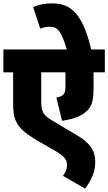

<svg xmlns="http://www.w3.org/2000/svg" viewBox="-20 -916 643 1141"><path d="M603 -486V-622H522C466 -862 382 -896 286 -896C246 -896 209 -888 177 -874L219 -746C235 -753 257 -757 278 -757C328 -757 348 -717 377 -622H0V-486H58V-317C58 -252 61 -224 77 -192C95 -154 126 -127 191 -87L307 -20C368 16 378 35 378 66C378 93 365 114 354 129L486 205C519 160 546 111 546 48C546 -3 532 -56 441 -110L295 -197C231 -234 225 -255 225 -323V-486H369V-403C369 -373 365 -362 355 -353C348 -346 337 -340 315 -336L349 -198C417 -209 460 -224 491 -252C525 -280 536 -318 536 -390V-486Z"/></svg>

Font: Noto Sans SemiCondensed Black
Style: Italic
Weight: 900
Width: 4
Italic angle: -12°
Designer: Monotype Design Team
Foundry: Monotype Imaging Inc.
Version: Version 2.013